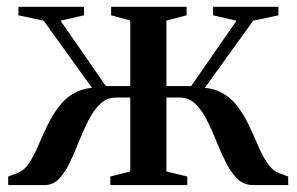

<svg xmlns="http://www.w3.org/2000/svg" viewBox="-20 -532 854 552"><path d="M3.5 0V-24.5L29 -34Q50 -42 64.2 -64Q78.5 -86 91 -115.5Q103.5 -145 118.2 -175.2Q133 -205.5 153.8 -231Q174.5 -256.5 205.5 -270Q236.5 -283.5 282 -279L267 -248L105.5 -472.5L33 -488V-512.5H221.5V-488L154 -472.5L284.5 -284.5H354.5V-473L299.5 -488V-512.5H516.5V-488L458.5 -473V-284.5H529.5L660 -472.5L592.5 -488V-512.5H780.5V-488L708 -472.5L546 -248L531.5 -279Q577 -283.5 607.8 -270Q638.5 -256.5 659 -231Q679.5 -205.5 694 -175.2Q708.5 -145 721 -115.5Q733.5 -86 748 -64Q762.5 -42 783.5 -34L808.5 -24.5V0H706.5Q681 0 662.5 -18Q644 -36 629.5 -64.8Q615 -93.5 602.2 -125.8Q589.5 -158 575 -186.5Q560.5 -215 541.8 -233.2Q523 -251.5 496.5 -251.5H458.5V-39L518.5 -24.5V0H297V-24.5L354.5 -39V-251.5H313Q287 -251.5 268 -233.2Q249 -215 234.5 -186.5Q220 -158 207.2 -125.8Q194.5 -93.5 180.8 -64.8Q167 -36 149.8 -18Q132.5 0 109 0Z"/></svg>

Font: Merriweather 120pt Medium
Style: Regular
Weight: 500
Version: Version 2.100